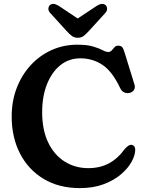

<svg xmlns="http://www.w3.org/2000/svg" viewBox="-20 -947 748 986"><path d="M674.5 -177Q674 -149 655.2 -115.2Q636.5 -81.5 600.5 -51Q564.5 -20.5 511.8 -0.8Q459 19 390 19Q283 19 204.2 -28.2Q125.5 -75.5 82.8 -158.5Q40 -241.5 40 -349Q40 -428 65.8 -495Q91.5 -562 137.5 -612Q183.5 -662 244.8 -689.8Q306 -717.5 377.5 -717.5Q427.5 -717.5 458 -708.2Q488.5 -699 506.5 -689.5Q524.5 -680 536.5 -680Q546.5 -680 553.8 -688.2Q561 -696.5 568.2 -704.5Q575.5 -712.5 586.5 -712.5Q601.5 -712.5 608 -704.2Q614.5 -696 620 -676.5L671 -511.5Q675.5 -495 666.8 -483.2Q658 -471.5 641 -469Q628 -467.5 616 -473.5Q604 -479.5 596.5 -496Q556 -581 505.8 -614.2Q455.5 -647.5 392.5 -647.5Q333.5 -647.5 289.5 -611.8Q245.5 -576 221 -513.8Q196.5 -451.5 196.5 -370.5Q196.5 -280 227.2 -215.8Q258 -151.5 311.8 -117.5Q365.5 -83.5 433.5 -83.5Q494 -83.5 540 -108.5Q586 -133.5 619.5 -180.5Q643 -208 659.5 -202.5Q674.5 -198 674.5 -177ZM437 -788.5Q422.5 -772.5 410.2 -762.8Q398 -753 379.5 -753Q361 -753 348.5 -762.8Q336 -772.5 321.5 -788.5L239 -879Q227.5 -891.5 228.5 -903Q229.5 -914.5 236 -920.5Q253 -935 281.5 -917L379 -852L477 -917Q505.5 -935 522.5 -920.5Q529 -914.5 530 -903Q531 -891.5 519.5 -879Z"/></svg>

Font: Fraunces 9pt S100 SemiBold
Style: Regular
Weight: 600
Version: Version 1.000; ttfautohint (v1.8.3)